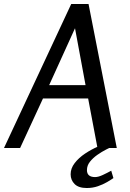

<svg xmlns="http://www.w3.org/2000/svg" viewBox="-26 -744 651 965"><path d="M419 -724 561 0H464L417 -249H190L75 0H-6L332 -724ZM351 -602 221 -316H404ZM545 -11Q530 -4 507.5 7.5Q485 19 463 34.5Q441 50 426 69Q411 88 411 111Q411 146 452 146Q468 146 490.5 135.5Q513 125 533 114L544 151Q533 159 512.5 171Q492 183 466 192Q440 201 410 201Q369 201 349 181Q329 161 329 132Q329 102 349.5 75.5Q370 49 401.5 28Q433 7 466.5 -7.5Q500 -22 527 -28Z"/></svg>

Font: Rosario Light
Style: Italic
Weight: 300
Italic angle: -8.05°
Designer: Hector Gatti
Foundry: Omnibus Type
Version: Version 1.101; ttfautohint (v1.8.1.43-b0c9)